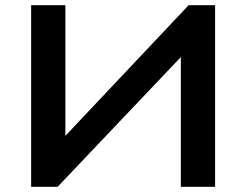

<svg xmlns="http://www.w3.org/2000/svg" viewBox="-20 -720 949 740"><path d="M100 0V-700H232V-196.5L707 -700H809V0H677V-500L202 0Z"/></svg>

Font: Science Gothic
Style: Regular
Weight: 400
Designer: Thomas Phinney, Vassil Kateliev, Brandon Buerkle
Foundry: Font Detective LLC
Version: Version 1.018